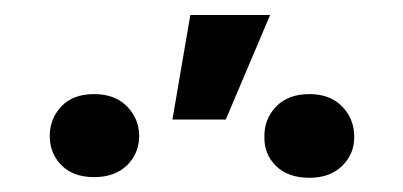

<svg xmlns="http://www.w3.org/2000/svg" viewBox="-20 -853 550 262"><path d="M215.3 -689.9 239.7 -832.5H348.6L288.1 -689.9ZM47.9 -667.5Q47.9 -690.9 63.7 -707.8Q79.6 -724.6 108.4 -724.6Q136.7 -724.6 153.3 -707.8Q169.9 -690.9 169.9 -667.5Q169.9 -643.6 153.3 -627.4Q136.7 -611.3 108.4 -611.3Q80.1 -611.3 64 -627.4Q47.9 -643.6 47.9 -667.5ZM340.8 -666Q340.3 -690.4 356.7 -707.5Q373 -724.6 402.3 -724.6Q430.2 -724.6 446.8 -707.8Q463.4 -690.9 463.4 -666Q463.4 -642.6 446.8 -626.5Q430.2 -610.4 402.3 -610.4Q373 -610.4 356.7 -626.5Q340.3 -642.6 340.8 -666Z"/></svg>

Font: Inter Tight Medium
Style: Regular
Weight: 500
Designer: Rasmus Andersson
Foundry: rsms
Version: Version 3.004; ttfautohint (v1.8.4.7-5d5b)